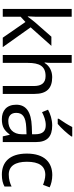

<svg xmlns="http://www.w3.org/2000/svg" viewBox="630 -1436 816 2117"><g transform="rotate(90 1038.5 -378.0)"><path d="M165 -760H79V0H165V-197L223 -250L396 0H500L282 -307L486 -536H385L226 -355C208 -335 177 -292 165 -276H161C162 -301 165 -342 165 -363Z M674 -760H587V0H674V-277C674 -402 708 -472 819 -472C894 -472 929 -429 929 -343V0H1016V-349C1016 -486 953 -545 831 -545C767 -545 707 -517 675 -462H669C672 -483 674 -511 674 -537Z M1485 -766H1381C1359 -721 1317 -655 1290 -618V-606H1347C1392 -642 1460 -719 1485 -756ZM1364 -545C1297 -545 1235 -524 1190 -499L1217 -433C1259 -454 1307 -474 1359 -474C1424 -474 1461 -444 1461 -355V-323L1376 -320C1212 -314 1135 -256 1135 -149C1135 -40 1203 10 1294 10C1379 10 1419 -17 1463 -76H1467L1484 0H1547V-365C1547 -490 1487 -545 1364 -545ZM1461 -262V-214C1461 -110 1398 -61 1315 -61C1262 -61 1225 -88 1225 -148C1225 -216 1265 -254 1388 -259Z M1905 10C1963 10 2002 0 2037 -19V-97C2001 -80 1960 -66 1905 -66C1812 -66 1764 -137 1764 -266C1764 -400 1811 -469 1909 -469C1944 -469 1988 -456 2019 -444L2046 -517C2015 -533 1963 -546 1911 -546C1775 -546 1674 -463 1674 -265C1674 -75 1769 10 1905 10Z"/></g></svg>

Font: Noto Sans Thai
Style: Regular
Weight: 400
Designer: Monotype Design Team
Foundry: Monotype Imaging Inc.
Version: Version 1.901